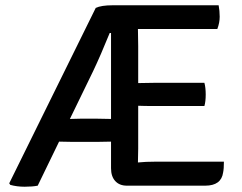

<svg xmlns="http://www.w3.org/2000/svg" viewBox="-20 -703 916 728"><path d="M401 -166 346 -165H257L204 -166L123 1Q103 5 73.5 5Q44 5 19 -2L15 -8L343 -673Q364 -683 407 -683H809Q813 -662 813 -639.5Q813 -617 804 -593Q654 -593 503 -593L504 -528V-388L566 -389H755Q760 -371 760 -344.5Q760 -318 755 -301H566Q527 -301 504 -302V-139Q504 -130 503.5 -113.5Q503 -97 503 -87Q532 -90 569 -90H829Q829 -63 826 -49Q819 1 758 1H461Q433 1 417 -16.5Q401 -34 401 -65ZM347 -253 401 -252V-578H396Q362 -494 333 -433L245 -252L286 -253Z"/></svg>

Font: Signika
Style: Regular
Weight: 400
Designer: Anna Giedrys
Foundry: Anna Giedrys
Version: Version 1.001